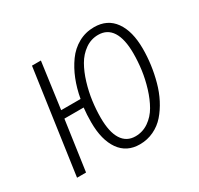

<svg xmlns="http://www.w3.org/2000/svg" viewBox="-121 -679 868 838"><g transform="rotate(-30 313.0 -260.5)"><path d="M441.9 -532.2Q508.8 -532.2 544.4 -482.4Q580.1 -432.6 580.1 -344.2Q580.1 -304.7 574.7 -264.4Q569.3 -224.1 558.3 -183.8Q547.4 -143.6 529.3 -108.6Q511.2 -73.7 487.8 -46.9Q464.4 -20 431.6 -4.4Q398.9 11.2 360.8 11.2Q294.9 11.2 259.5 -39.3Q224.1 -89.8 224.1 -178.2Q224.1 -217.8 228 -251H130.9L95.2 0H49.8L124 -522H168.9L137.2 -290H234.9Q243.7 -338.9 260.3 -380.9Q276.9 -422.9 301.8 -457.5Q326.7 -492.2 362.8 -512.2Q398.9 -532.2 441.9 -532.2ZM361.8 -28.8Q398.4 -28.8 428.5 -49.6Q458.5 -70.3 477.5 -103.5Q496.6 -136.7 509.8 -179.7Q522.9 -222.7 528.6 -264.6Q534.2 -306.6 534.2 -347.2Q534.2 -419.4 510.5 -456.8Q486.8 -494.1 440.9 -494.1Q404.8 -494.1 375 -473.1Q345.2 -452.1 326.2 -418.9Q307.1 -385.7 294.2 -342.8Q281.2 -299.8 275.6 -257.6Q270 -215.3 270 -174.8Q270 -103 293.5 -65.9Q316.9 -28.8 361.8 -28.8Z"/></g></svg>

Font: Fira Sans Compressed ExtraLight
Style: Italic
Weight: 250
Width: 3
Italic angle: -8°
Designer: Carrois Corporate & Edenspiekermann AG
Foundry: Carrois Corporate GbR & Edenspiekermann AG
Version: Version 4.203;PS 004.203;hotconv 1.0.88;makeotf.lib2.5.64775